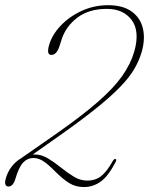

<svg xmlns="http://www.w3.org/2000/svg" viewBox="-28 -730 587 757"><path d="M-5 -27Q1.5 -51 17.2 -72Q33 -93 55 -106L193 -202Q294.5 -273 357.2 -327.8Q420 -382.5 453.5 -430Q487 -477.5 501.5 -527Q524 -607 491.2 -651Q458.5 -695 393.5 -695Q323 -695 277.8 -661Q232.5 -627 215.5 -576L206 -546.5Q195 -513.5 174.5 -513.5Q154.5 -513.5 165.5 -552Q177 -592.5 211 -628.5Q245 -664.5 293.8 -687Q342.5 -709.5 398.5 -709.5Q456 -709.5 490.5 -685Q525 -660.5 535.2 -618.8Q545.5 -577 530.5 -524.5Q520.5 -490.5 500.8 -457Q481 -423.5 444.5 -386Q408 -348.5 349.8 -301.8Q291.5 -255 205 -194L100.5 -120.5Q104.5 -121 108.5 -121Q135.5 -121 161.2 -105.5Q187 -90 212.2 -69.5Q237.5 -49 263 -33.5Q288.5 -18 315.5 -18Q348.5 -18 371 -35.8Q393.5 -53.5 416.5 -95Q422 -104.5 427.5 -103Q432.5 -101 428.5 -92.5Q399.5 -36 369.2 -14.2Q339 7.5 302.5 7.5Q271 7.5 246 -7.5Q221 -22.5 189.5 -54Q161.5 -82.5 142.5 -94.8Q123.5 -107 103 -107Q80 -107 63 -88.8Q46 -70.5 32.5 -24.5Q23.5 5.5 5 5.5Q-3 5.5 -6.5 -2.2Q-10 -10 -5 -27Z"/></svg>

Font: Fraunces 144pt Soft Thin
Style: Italic
Weight: 100
Italic angle: -16°
Version: Version 1.000;[0bf87f6ff]